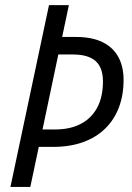

<svg xmlns="http://www.w3.org/2000/svg" viewBox="-20 -734 520 754"><path d="M21 0 172.4 -713.9H250.5L224.1 -588.9H276.9Q341.3 -588.9 382.8 -568.4Q424.3 -547.9 444.8 -510Q465.3 -472.2 465.3 -420.4Q465.3 -360.4 446.8 -311.8Q428.2 -263.2 392.8 -228.8Q357.4 -194.3 306.2 -175.8Q254.9 -157.2 189.5 -157.2H132.3L99.1 0ZM147 -225.6H196.8Q255.4 -225.6 297.4 -247.6Q339.4 -269.5 361.8 -311.5Q384.3 -353.5 384.3 -414.1Q384.3 -468.8 355.2 -494.4Q326.2 -520 266.6 -520H209Z"/></svg>

Font: Open Sans SemiCondensed
Style: Italic
Weight: 400
Width: 4
Italic angle: -12°
Designer: Monotype Design Team
Foundry: Monotype Imaging Inc.
Version: Version 3.000